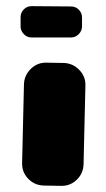

<svg xmlns="http://www.w3.org/2000/svg" viewBox="-20 -603 345 625"><path d="M188 -398Q217 -397 238 -375.5Q259 -354 258 -324L252 -68Q251 -38 229.5 -17.5Q208 3 178 2L122 1Q92 0 71.5 -21.5Q51 -43 52 -73L58 -329Q59 -358 80.5 -379Q102 -400 132 -399ZM211 -582Q226 -582 236.5 -571.5Q247 -561 247 -546V-517Q247 -503 236.5 -492Q226 -481 211 -481H83Q68 -481 57.5 -492Q47 -503 47 -517V-547Q47 -562 57.5 -572.5Q68 -583 83 -583Z"/></svg>

Font: d puntillas B to tiptoe
Style: Regular
Weight: 400
Designer: deFharo
Foundry: deFharo.com
Version: Version 1.001 2012